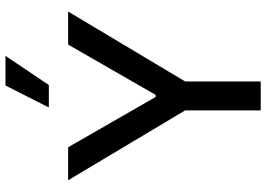

<svg xmlns="http://www.w3.org/2000/svg" viewBox="-160 -844 1004 725"><g transform="rotate(-90 342.5 -482.0)"><path d="M23.8 -727.3 287.6 -285.5V0H397V-285.5L660.9 -727.3H536.2L346.2 -396.7H338.4L148.4 -727.3ZM298.7 -800.1H383.5L493.6 -963.8H381.7Z"/></g></svg>

Font: Magic Ui Pro Medium
Style: Regular
Weight: 500
Designer: Stefan Endress, Andreas Faust
Version: Version 1.000;FEAKit 1.0